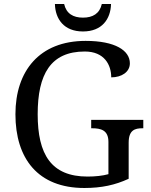

<svg xmlns="http://www.w3.org/2000/svg" viewBox="-20 -928 754 958"><path d="M394 -771C489 -771 532 -833 534 -908H488C477 -860 443 -840 394 -840C345 -840 311 -860 300 -908H254C256 -833 299 -771 394 -771ZM401 10C487 10 555 -5 622 -36V-216C622 -279 653 -288 691 -288H695V-330H435V-288H439C483 -288 521 -279 521 -220V-59C493 -51 455 -47 417 -47C235 -47 168 -158 168 -358C168 -558 233 -671 403 -671C501 -671 535 -604 535 -542C587 -542 628 -569 628 -612C628 -676 555 -724 407 -724C177 -724 57 -574 57 -358C57 -137 169 10 401 10Z"/></svg>

Font: Noto Serif Thai
Style: Regular
Weight: 400
Designer: Monotype Design Team
Foundry: Monotype Imaging Inc.
Version: Version 1.901